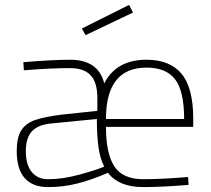

<svg xmlns="http://www.w3.org/2000/svg" viewBox="-20 -752 858 781"><path d="M48 -137Q48 -192 66 -221Q84 -250 122 -263.5Q160 -277 233 -286L376 -301V-353Q376 -417 348.5 -446Q321 -475 265 -475Q187 -475 77 -466L75 -499Q193 -509 265 -509Q380 -509 404 -413Q453 -509 576 -509Q671 -509 718.5 -452Q766 -395 766 -269V-236H411Q411 -128 445 -75.5Q479 -23 563 -23Q637 -23 745 -32L747 0Q639 9 562 9Q464 9 419 -49Q352 -20 294.5 -5.5Q237 9 175 9Q113 9 80.5 -27.5Q48 -64 48 -137ZM729 -268Q729 -381 692.5 -429Q656 -477 576 -477Q411 -477 411 -268ZM404 -74Q387 -107 380.5 -154Q374 -201 374 -268L190 -250Q135 -245 110 -218Q85 -191 85 -137Q85 -82 109 -52.5Q133 -23 176 -23Q235 -23 302.5 -41.5Q370 -60 404 -74ZM313 -636 505 -732 521 -701 328 -609Z"/></svg>

Font: Cairo ExtraLight
Style: Regular
Weight: 275
Designer: Mohamed Gaber, Accademia di Belle Arti di Urbino and others
Foundry: Kief Type Foundry, Accademia di Belle Arti di Urbino and others
Version: Version 3.011